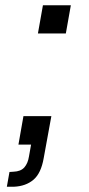

<svg xmlns="http://www.w3.org/2000/svg" viewBox="-20 -549 339 729"><path d="M124 -422 143 -529H249L230 -422ZM6 160 16 104 31 103Q59 102 72.5 86.5Q86 71 90 45L98 0H50L69 -108H175L146 51Q136 109 107 133.5Q78 158 33 160Z"/></svg>

Font: Hubot Sans Medium
Style: Italic
Weight: 500
Italic angle: -10°
Designer: Deni Anggara
Foundry: GitHub
Version: Version 1.001; ttfautohint (v1.8.4.7-5d5b);gftools[0.9.31]